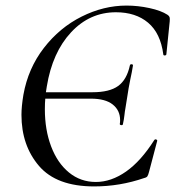

<svg xmlns="http://www.w3.org/2000/svg" viewBox="-20 -656 629 689"><path d="M410 -212Q411 -217 411 -225Q411 -260 384.5 -281Q358 -302 306 -302H100L104 -325H312Q373 -325 404 -347.5Q435 -370 446 -421Q447 -426 452.5 -425.5Q458 -425 457 -420Q453 -395 448 -373Q440 -333 438 -317L430 -267Q428 -257 426.5 -242.5Q425 -228 421 -210Q420 -206 414.5 -207Q409 -208 410 -212ZM57 -244Q57 -274 64 -316Q81 -411 137.5 -484Q194 -557 273 -596.5Q352 -636 434 -636Q475 -636 516.5 -627Q558 -618 581 -603Q587 -599 588.5 -594.5Q590 -590 589 -579L577 -461Q576 -457 571 -457Q566 -457 566 -461Q556 -537 511.5 -574.5Q467 -612 396 -612Q302 -612 235 -540Q168 -468 148 -346Q141 -307 141 -264Q141 -190 163.5 -130.5Q186 -71 227.5 -37Q269 -3 324 -3Q379 -3 432.5 -40.5Q486 -78 534 -154Q536 -156 538 -156Q541 -156 543 -154Q545 -152 544 -150L515 -40Q512 -28 509 -23.5Q506 -19 497 -17Q410 13 318 13Q183 13 120 -60.5Q57 -134 57 -244Z"/></svg>

Font: Cormorant Garamond Medium
Style: Italic
Weight: 500
Italic angle: -10°
Designer: Christian Thalmann (Catharsis Fonts)
Foundry: Catharsis Fonts
Version: Version 4.000